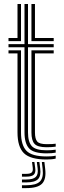

<svg xmlns="http://www.w3.org/2000/svg" viewBox="-20 -790 318 960"><path d="M213 -23.2Q147.8 -23.2 125.1 -48.4Q102.5 -73.5 102.5 -128V-553.8H22.5V-569.2H102.5V-770H120V-569.2H248.5V-553.8H120V-128Q120 -80 139.2 -59.2Q158.5 -38.5 213 -38.5Q235.5 -38.5 258.5 -41.5V-26.8Q240 -23.2 213 -23.2ZM22.5 -584.5V-600H67.5V-770H85V-584.5ZM137.2 -584.5V-770H154.8V-600H248.5V-584.5ZM213 7.5Q131.8 7.5 99.6 -24Q67.5 -55.5 67.5 -128V-523H22.5V-538.5H85V-128Q85 -64.8 112.1 -36.2Q139.2 -7.8 213 -7.8Q225.8 -7.8 237.4 -8.6Q249 -9.5 258.5 -11.8V3Q240.8 7.5 213 7.5ZM213 -53.8Q168 -53.8 152.6 -70.8Q137.2 -87.8 137.2 -128V-538.5H248.5V-523H154.8V-128Q154.8 -95.5 166.1 -82.4Q177.5 -69.2 213 -69.2Q246 -69.2 258.5 -71.5V-56.8Q240.8 -53.8 213 -53.8ZM189.2 20H202L206 54.8Q212 106.2 190.2 128.4Q168.5 150.5 112 150.5H89.8V136.2H112Q160.8 136.2 179.6 117.4Q198.5 98.5 193.2 54.8ZM140.2 20H152L156 49.8Q159.5 73 149.2 83.1Q139 93.2 112 93.2H89.8V79.2H112Q131.2 79.2 138.4 72.4Q145.5 65.5 143.8 49.8ZM164.2 20H177L181 52.2Q186 89.5 169.9 105.8Q153.8 122 112 122H89.8V107.5H112Q146 107.5 159 94.6Q172 81.8 168.2 52.2Z"/></svg>

Font: Big Shoulders Inline Display SemiBold
Style: Regular
Weight: 600
Designer: Patric King
Foundry: XO Type Co
Version: Version 1.000